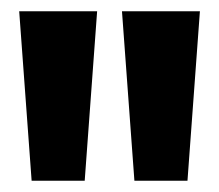

<svg xmlns="http://www.w3.org/2000/svg" viewBox="-20 -861 388 340"><path d="M14 -841H152L130 -541H36ZM196 -841H334L312 -541H218Z"/></svg>

Font: Ranchers
Style: Regular
Weight: 400
Designer: Pablo Impallari, Brenda Gallo
Foundry: Pablo Impallari, Brenda Gallo
Version: Version 1.000; ttfautohint (v0.8) -G 200 -r 50